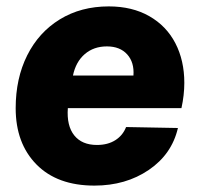

<svg xmlns="http://www.w3.org/2000/svg" viewBox="-20 -570 625 600"><path d="M29 -232Q29 -325 65 -397Q101 -469 167 -509.5Q233 -550 320 -550Q393 -550 446.5 -519.5Q500 -489 528 -435Q556 -381 556 -311Q556 -273 547 -232H192Q188 -177 212 -147Q236 -117 283 -117Q317 -117 340.5 -132Q364 -147 374 -173L536 -170Q517 -88 445 -39Q373 10 275 10Q159 10 94 -56Q29 -122 29 -232ZM397 -334Q400 -375 377.5 -400Q355 -425 314 -425Q273 -425 245 -401Q217 -377 208 -334Z"/></svg>

Font: Mona Sans ExtraBold
Style: Italic
Weight: 800
Italic angle: -11.7°
Designer: Deni Anggara
Foundry: GitHub
Version: Version 2.000